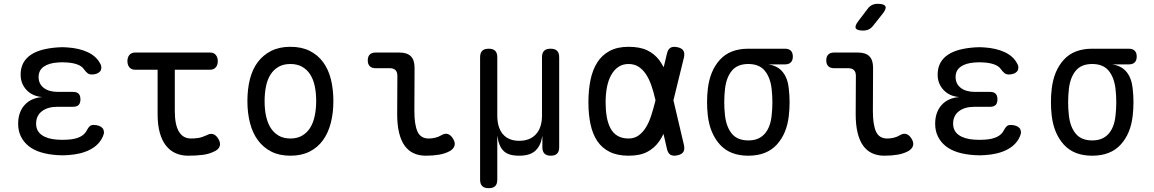

<svg xmlns="http://www.w3.org/2000/svg" viewBox="-20 -805 6040 1005"><path d="M504 -473Q511 -461 510.5 -450Q510 -439 504 -431.5Q498 -424 486.5 -419.5Q475 -415 459 -415Q454 -415 449 -416.5Q444 -418 439.5 -421Q435 -424 430 -429.5Q425 -435 419 -443Q408 -459 385 -467.5Q362 -476 330 -478Q318 -479 306.5 -479Q295 -479 283 -478Q236 -475 209 -456Q182 -437 182 -402Q182 -366 209 -345Q236 -324 284 -324H362Q382 -324 391.5 -314.5Q401 -305 401 -285Q401 -265 391.5 -255.5Q382 -246 362 -246H281Q229 -246 199 -222.5Q169 -199 169 -158Q169 -119 199 -98Q229 -77 281 -74Q294 -73 307.5 -73Q321 -73 334 -74Q372 -76 397.5 -88Q423 -100 434 -122Q438 -130 442 -135.5Q446 -141 450 -144.5Q454 -148 459 -149.5Q464 -151 470 -151Q486 -151 498 -146.5Q510 -142 516.5 -134.5Q523 -127 524 -116Q525 -105 519 -92Q500 -47 452 -22Q404 3 334 7Q321 8 307.5 8Q294 8 281 7Q233 4 195 -7.5Q157 -19 130.5 -40Q104 -61 89.5 -90.5Q75 -120 75 -157Q75 -217 108 -254.5Q141 -292 201 -297Q150 -301 119 -334Q88 -367 88 -414Q88 -449 101.5 -474.5Q115 -500 140.5 -517.5Q166 -535 202 -544.5Q238 -554 283 -557Q295 -558 306.5 -558Q318 -558 330 -557Q394 -553 439 -532Q484 -511 504 -473Z M1079 -530Q1099 -530 1109.5 -517.5Q1120 -505 1120 -485Q1120 -465 1109.5 -452.5Q1099 -440 1079 -440H895V-224Q895 -152 916.5 -116Q938 -80 980 -80Q1000 -80 1019 -83Q1038 -86 1061 -97Q1081 -108 1096.5 -102.5Q1112 -97 1123 -78Q1135 -58 1130.5 -41.5Q1126 -25 1107 -15Q1077 1 1042 5.5Q1007 10 965 10Q929 10 899.5 -3Q870 -16 849 -42.5Q828 -69 816.5 -110Q805 -151 805 -207V-440H688Q668 -440 657.5 -452.5Q647 -465 647 -485Q647 -505 657.5 -517.5Q668 -530 688 -530Z M1500 10Q1442 10 1400 -11.5Q1358 -33 1330 -71Q1302 -109 1288.5 -161.5Q1275 -214 1275 -276Q1275 -338 1288 -390Q1301 -442 1329 -479.5Q1357 -517 1399.5 -538.5Q1442 -560 1500 -560Q1559 -560 1601.5 -538.5Q1644 -517 1671.5 -479.5Q1699 -442 1712 -390Q1725 -338 1725 -276Q1725 -214 1711.5 -161.5Q1698 -109 1670.5 -71Q1643 -33 1600.5 -11.5Q1558 10 1500 10ZM1500 -80Q1535 -80 1560.5 -94.5Q1586 -109 1602.5 -134.5Q1619 -160 1627 -196.5Q1635 -233 1635 -276Q1635 -319 1627.5 -354.5Q1620 -390 1603.5 -415.5Q1587 -441 1561.5 -455.5Q1536 -470 1500 -470Q1464 -470 1438.5 -455.5Q1413 -441 1396.5 -415.5Q1380 -390 1372.5 -354Q1365 -318 1365 -275Q1365 -232 1373 -196Q1381 -160 1397.5 -134.5Q1414 -109 1439.5 -94.5Q1465 -80 1500 -80Z M2149 -224Q2149 -152 2165.5 -116Q2182 -80 2224 -80Q2241 -80 2258 -84Q2275 -88 2290 -97Q2310 -109 2325.5 -103Q2341 -97 2352 -78Q2364 -58 2359 -42Q2354 -26 2336 -15Q2311 -1 2279 4.5Q2247 10 2209 10Q2173 10 2145 -3Q2117 -16 2098 -42.5Q2079 -69 2069 -110Q2059 -151 2059 -207L2060 -408Q2060 -428 2050 -438Q2040 -448 2020 -448H1946Q1926 -448 1915.5 -458.5Q1905 -469 1905 -489Q1905 -509 1915.5 -519.5Q1926 -530 1946 -530H2070Q2111 -530 2130.5 -510.5Q2150 -491 2150 -450Z M2538 180Q2515 180 2504 169Q2493 158 2493 135V-505Q2493 -528 2504 -539Q2515 -550 2538 -550Q2561 -550 2572 -539Q2583 -528 2583 -505V-200Q2583 -137 2612.5 -102.5Q2642 -68 2698 -68Q2754 -68 2785.5 -102.5Q2817 -137 2817 -200V-505Q2817 -528 2828 -539Q2839 -550 2862 -550Q2885 -550 2896 -539Q2907 -528 2907 -505V-34Q2907 -12 2896 -1Q2885 10 2863 10Q2841 10 2830 -1Q2819 -12 2819 -34V-95L2817 -85Q2809 -40 2781 -15Q2753 10 2697 10Q2641 10 2616 -15Q2591 -40 2585 -85L2583 -95V135Q2583 158 2572 169Q2561 180 2538 180Z M3560 -46Q3565 -23 3557 -10Q3549 3 3526 8Q3503 13 3489.5 5Q3476 -3 3471 -26L3453 -104Q3443 -83 3431 -66Q3406 -30 3368 -10Q3330 10 3270 10Q3212 10 3171.5 -10Q3131 -30 3106.5 -66.5Q3082 -103 3071 -154.5Q3060 -206 3060 -270Q3060 -334 3071 -387Q3082 -440 3106.5 -478.5Q3131 -517 3171.5 -538.5Q3212 -560 3270 -560Q3330 -560 3368 -541.5Q3406 -523 3431 -490Q3443 -473 3454 -453L3471 -524Q3476 -547 3489.5 -555Q3503 -563 3526 -558Q3549 -553 3557 -540Q3565 -527 3560 -504L3505 -280ZM3411 -280 3410 -285Q3401 -325 3389 -359Q3377 -393 3360.5 -417.5Q3344 -442 3322 -456Q3300 -470 3270 -470Q3239 -470 3216.5 -454.5Q3194 -439 3179 -412Q3164 -385 3157 -348.5Q3150 -312 3150 -270Q3150 -228 3156 -193.5Q3162 -159 3175.5 -133.5Q3189 -108 3212.5 -94Q3236 -80 3270 -80Q3300 -80 3322 -95.5Q3344 -111 3360.5 -137.5Q3377 -164 3388.5 -199.5Q3400 -235 3410 -275Z M4089 -468H4001Q4051 -461 4077.5 -427.5Q4104 -394 4109 -340Q4113 -305 4113 -270Q4113 -235 4109 -200Q4099 -106 4046 -48Q3993 10 3897 10Q3801 10 3748.5 -48Q3696 -106 3685 -200Q3681 -235 3681 -270Q3681 -305 3685 -340Q3696 -435 3748.5 -492.5Q3801 -550 3897 -550H4089Q4109 -550 4119.5 -539.5Q4130 -529 4130 -509Q4130 -489 4119.5 -478.5Q4109 -468 4089 -468ZM3897 -70Q3926 -70 3947 -79Q3968 -88 3983 -105Q3998 -122 4007 -146Q4016 -170 4019 -200Q4023 -235 4023 -270Q4023 -305 4019 -340Q4012 -400 3983 -435Q3954 -470 3897 -470Q3840 -470 3811 -435Q3782 -400 3775 -340Q3771 -305 3771 -270Q3771 -235 3775 -200Q3782 -140 3811 -105Q3840 -70 3897 -70Z M4549 -224Q4549 -152 4565.5 -116Q4582 -80 4624 -80Q4641 -80 4658 -84Q4675 -88 4690 -97Q4710 -109 4725.5 -103Q4741 -97 4752 -78Q4764 -58 4759 -42Q4754 -26 4736 -15Q4711 -1 4679 4.5Q4647 10 4609 10Q4573 10 4545 -3Q4517 -16 4498 -42.5Q4479 -69 4469 -110Q4459 -151 4459 -207L4460 -408Q4460 -428 4450 -438Q4440 -448 4420 -448H4346Q4326 -448 4315.5 -458.5Q4305 -469 4305 -489Q4305 -509 4315.5 -519.5Q4326 -530 4346 -530H4470Q4511 -530 4530.5 -510.5Q4550 -491 4550 -450ZM4550 -670Q4540 -657 4527 -651Q4514 -645 4498 -645Q4466 -645 4459.5 -657Q4453 -669 4473 -695L4521 -758Q4531 -772 4544 -778.5Q4557 -785 4574 -785Q4608 -785 4614.5 -772Q4621 -759 4600 -733Z M5304 -473Q5311 -461 5310.5 -450Q5310 -439 5304 -431.5Q5298 -424 5286.5 -419.5Q5275 -415 5259 -415Q5254 -415 5249 -416.5Q5244 -418 5239.5 -421Q5235 -424 5230 -429.5Q5225 -435 5219 -443Q5208 -459 5185 -467.5Q5162 -476 5130 -478Q5118 -479 5106.5 -479Q5095 -479 5083 -478Q5036 -475 5009 -456Q4982 -437 4982 -402Q4982 -366 5009 -345Q5036 -324 5084 -324H5162Q5182 -324 5191.5 -314.5Q5201 -305 5201 -285Q5201 -265 5191.5 -255.5Q5182 -246 5162 -246H5081Q5029 -246 4999 -222.5Q4969 -199 4969 -158Q4969 -119 4999 -98Q5029 -77 5081 -74Q5094 -73 5107.5 -73Q5121 -73 5134 -74Q5172 -76 5197.5 -88Q5223 -100 5234 -122Q5238 -130 5242 -135.5Q5246 -141 5250 -144.5Q5254 -148 5259 -149.5Q5264 -151 5270 -151Q5286 -151 5298 -146.5Q5310 -142 5316.5 -134.5Q5323 -127 5324 -116Q5325 -105 5319 -92Q5300 -47 5252 -22Q5204 3 5134 7Q5121 8 5107.5 8Q5094 8 5081 7Q5033 4 4995 -7.5Q4957 -19 4930.5 -40Q4904 -61 4889.5 -90.5Q4875 -120 4875 -157Q4875 -217 4908 -254.5Q4941 -292 5001 -297Q4950 -301 4919 -334Q4888 -367 4888 -414Q4888 -449 4901.5 -474.5Q4915 -500 4940.5 -517.5Q4966 -535 5002 -544.5Q5038 -554 5083 -557Q5095 -558 5106.5 -558Q5118 -558 5130 -557Q5194 -553 5239 -532Q5284 -511 5304 -473Z M5889 -468H5801Q5851 -461 5877.5 -427.5Q5904 -394 5909 -340Q5913 -305 5913 -270Q5913 -235 5909 -200Q5899 -106 5846 -48Q5793 10 5697 10Q5601 10 5548.5 -48Q5496 -106 5485 -200Q5481 -235 5481 -270Q5481 -305 5485 -340Q5496 -435 5548.5 -492.5Q5601 -550 5697 -550H5889Q5909 -550 5919.5 -539.5Q5930 -529 5930 -509Q5930 -489 5919.5 -478.5Q5909 -468 5889 -468ZM5697 -70Q5726 -70 5747 -79Q5768 -88 5783 -105Q5798 -122 5807 -146Q5816 -170 5819 -200Q5823 -235 5823 -270Q5823 -305 5819 -340Q5812 -400 5783 -435Q5754 -470 5697 -470Q5640 -470 5611 -435Q5582 -400 5575 -340Q5571 -305 5571 -270Q5571 -235 5575 -200Q5582 -140 5611 -105Q5640 -70 5697 -70Z"/></svg>

Font: Maple Mono NL
Style: Regular
Weight: 400
Monospace: yes
Designer: subframe7536
Version: Version 7.000